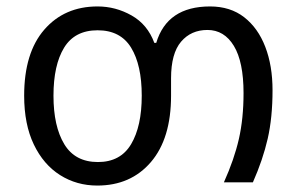

<svg xmlns="http://www.w3.org/2000/svg" viewBox="-20 -566 921 596"><path d="M282 10Q218 10 166.5 -22.5Q115 -55 85 -117.5Q55 -180 55 -269Q55 -402 117.5 -474Q180 -546 283 -546Q339 -546 388.5 -518Q438 -490 459 -433H465Q499 -546 632 -546Q695 -546 738 -512.5Q781 -479 803.5 -420.5Q826 -362 826 -286Q826 -201 811 -135.5Q796 -70 765 0H675Q707 -71 721.5 -134.5Q736 -198 736 -277Q736 -374 706 -423.5Q676 -473 624 -473Q573 -473 542 -436.5Q511 -400 511 -323V-269Q511 -136 448.5 -63Q386 10 282 10ZM284 -63Q354 -63 387 -118.5Q420 -174 420 -269Q420 -364 387 -418Q354 -472 283 -472Q212 -472 179 -418Q146 -364 146 -269Q146 -174 179.5 -118.5Q213 -63 284 -63Z"/></svg>

Font: Go Noto Current
Style: Regular
Weight: 400
Designer: Monotype Design Team
Foundry: Monotype Imaging Inc.
Version: Version 2.007; ttfautohint (v1.8) -l 8 -r 50 -G 200 -x 14 -D